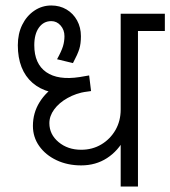

<svg xmlns="http://www.w3.org/2000/svg" viewBox="-20 -680 621 700"><path d="M420 0V-630H483V0ZM442 -567V-630H581V-567ZM248 -338Q200 -335 162.5 -345Q125 -355 98.5 -378Q72 -401 58.5 -435.5Q45 -470 45 -515H105Q105 -481 116 -456.5Q127 -432 148.5 -417Q170 -402 200.5 -397.5Q231 -393 270 -399V-342ZM276 -77Q226 -77 186 -96Q146 -115 123 -147.5Q100 -180 100 -221L160 -231Q160 -190 193.5 -162Q227 -134 276 -134ZM100 -221Q100 -268 124 -307Q148 -346 189.5 -371Q231 -396 283 -400L295 -346Q257 -340 226 -322.5Q195 -305 177.5 -281Q160 -257 160 -231ZM276 -77V-134Q317 -134 349.5 -153.5Q382 -173 401 -206Q420 -239 420 -281H459Q459 -223 435 -176.5Q411 -130 370 -103.5Q329 -77 276 -77ZM270 -342V-399L305 -405L312 -348ZM105 -515H45Q45 -557 61 -589.5Q77 -622 105 -641Q133 -660 167 -660V-603Q139 -603 122 -579.5Q105 -556 105 -515ZM246 -450 188 -464Q204 -493 209.5 -511Q215 -529 215 -548H275Q275 -520 269 -501Q263 -482 246 -450ZM275 -548H215Q215 -571 201 -587Q187 -603 167 -603V-660Q198 -660 222.5 -645.5Q247 -631 261 -605.5Q275 -580 275 -548Z"/></svg>

Font: Akshar Light
Style: Regular
Weight: 300
Designer: Tall Chai
Foundry: Tall Chai
Version: Version 1.100